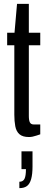

<svg xmlns="http://www.w3.org/2000/svg" viewBox="-20 -696 243 992"><path d="M130 12Q97 12 80.5 -2.5Q64 -17 59 -43.5Q54 -70 54 -103V-462H17V-527H55L68 -676H129V-527H188V-462H129V-97Q129 -74 134.5 -63.5Q140 -53 154 -53H188V-2Q179 1 168.5 4.5Q158 8 148.5 10Q139 12 130 12ZM80 276V243Q99 243 106.5 228Q114 213 114 178H91V86H148V164Q148 204 141 229Q134 254 119.5 265Q105 276 80 276Z"/></svg>

Font: Archivo ExtraCondensed
Style: Regular
Weight: 400
Width: 2
Designer: Hector Gatti
Foundry: Omnibus-Type
Version: Version 2.001